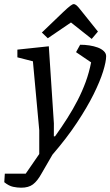

<svg xmlns="http://www.w3.org/2000/svg" viewBox="-83 -729 528 920"><path d="M18.8 170.4Q-0.3 170.4 -20.3 166.1Q-40.4 161.8 -62.5 144.1L-59.9 103.3H40.1L105.1 9V-104.9L74.7 -435.3L0.3 -454.3V-491.2L150.9 -507.2L175.2 -137.6L175 -75.6H180.7Q212.8 -120.3 239.8 -163Q266.9 -205.6 289.1 -248.8Q311.3 -292 327.6 -336.4Q343.9 -380.9 353.6 -430.1L281.4 -479.1L301 -514.6Q323.6 -514.7 345.6 -511.3Q367.5 -507.9 385.5 -501.3Q403.4 -494.6 414.5 -483.9Q425.6 -473.3 425.6 -459.8Q425.6 -433.8 410.9 -386.4Q396.1 -339 365.3 -276.8Q334.4 -214.6 285.5 -140.8Q236.7 -67 168.4 12.1L115.8 102.9Q96.1 138.7 74.9 154.5Q53.8 170.4 18.8 170.4ZM356.4 -542.5 257.1 -621.3 146 -545.7 117.6 -573.1 219.3 -670.7Q241.9 -692.1 253.3 -700.7Q264.8 -709.3 270.1 -709.3Q276.6 -709.3 284.2 -702.9Q291.8 -696.4 307.2 -676.4L386.3 -577.7Z"/></svg>

Font: Faustina Light
Style: Italic
Weight: 300
Italic angle: -8°
Designer: Alfonso Garcia
Foundry: http://www.omnibus-type.com
Version: Version 1.200